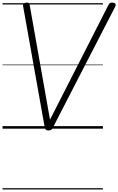

<svg xmlns="http://www.w3.org/2000/svg" viewBox="-20 -1014 932 1513"><path d="M361 14Q348 14 341.5 8.5Q335 3 332 -12L162 -966Q160 -978 165.5 -984.5Q171 -991 185 -993Q200 -995 206 -991Q212 -987 214 -974L374 -71L834 -974Q842 -988 849 -991.5Q856 -995 870 -993Q886 -991 890 -982.5Q894 -974 888 -962L397 -9Q391 4 383.5 9Q376 14 361 14ZM0 469H791V479H0ZM0 -20H791V0H0ZM0 -505H791V-500H0ZM0 -989H791V-979H0Z"/></svg>

Font: Playwrite DE VA Guides
Style: Regular
Weight: 400
Designer: Veronika Burian, José Scaglione
Foundry: TypeTogether
Version: Version 1.003